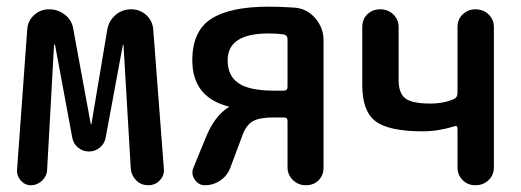

<svg xmlns="http://www.w3.org/2000/svg" viewBox="-20 -547 1540 567"><path d="M71.3 0Q53.7 0 41.5 -13.7Q29.3 -27.3 30.3 -44.9L60.5 -460.9Q62.5 -486.3 81.1 -502.9Q99.6 -519.5 125 -519.5Q151.4 -519.5 171.9 -503.4Q192.4 -487.3 196.3 -461.9L248 -180.7Q248 -179.7 249 -179.7Q250 -179.7 250 -180.7L296.9 -460Q301.8 -486.3 321.3 -502.9Q340.8 -519.5 367.2 -519.5Q393.6 -519.5 412.1 -502.4Q430.7 -485.4 432.6 -459L463.9 -48.8Q465.8 -29.3 452.1 -14.6Q438.5 0 418 0Q396.5 0 382.3 -14.2Q368.2 -28.3 366.2 -48.8L344.7 -414.1Q344.7 -415 343.8 -415Q342.8 -415 342.8 -414.1L292 -140.6Q289.1 -123 274.9 -111.3Q260.7 -99.6 242.7 -99.6Q224.6 -99.6 210.4 -111.3Q196.3 -123 193.4 -140.6L142.6 -414.1Q142.6 -415 140.6 -415Q139.6 -415 139.6 -414.1L119.1 -44.9Q118.2 -26.4 104 -13.2Q89.8 0 71.3 0Z M773.4 -448.2Q652.3 -448.2 652.3 -369.1Q652.3 -322.3 685.1 -300.8Q717.8 -279.3 788.1 -279.3H818.4Q829.1 -279.3 829.1 -291V-431.6Q829.1 -442.4 818.4 -445.3Q797.9 -448.2 773.4 -448.2ZM655.3 -232.4Q547.9 -259.8 547.9 -369.1Q547.9 -455.1 603.5 -491.2Q659.2 -527.3 773.4 -527.3Q810.5 -527.3 850.6 -524.4Q886.7 -521.5 911.1 -493.2Q935.5 -464.8 935.5 -427.7V-52.7Q935.5 -29.3 920.9 -14.6Q906.2 0 883.3 0Q860.4 0 844.7 -15.6Q829.1 -31.2 829.1 -52.7V-189.5Q829.1 -200.2 818.4 -200.2H788.1Q746.1 -200.2 726.6 -189Q707 -177.7 696.3 -148.4L660.2 -51.8Q651.4 -28.3 630.9 -14.2Q610.4 0 585 0Q566.4 0 555.2 -16.6Q543.9 -33.2 550.8 -50.8L588.9 -143.6Q614.3 -205.1 655.3 -230.5Q656.2 -230.5 656.2 -231.4Q656.2 -232.4 655.3 -232.4Z M1228.5 -159.2Q1127.9 -159.2 1088.9 -189Q1049.8 -218.8 1049.8 -295.9V-466.8Q1049.8 -490.2 1064.9 -504.9Q1080.1 -519.5 1103 -519.5Q1126 -519.5 1141.6 -504.4Q1157.2 -489.3 1157.2 -466.8V-310.5Q1157.2 -271.5 1177.2 -256.3Q1197.3 -241.2 1251 -241.2Q1291 -241.2 1321.3 -254.9Q1331.1 -259.8 1331.1 -272.5V-466.8Q1331.1 -490.2 1346.7 -504.9Q1362.3 -519.5 1383.8 -519.5Q1407.2 -519.5 1422.9 -504.4Q1438.5 -489.3 1438.5 -466.8V-52.7Q1438.5 -30.3 1422.9 -15.1Q1407.2 0 1383.8 0Q1361.3 0 1346.2 -15.1Q1331.1 -30.3 1331.1 -52.7V-167Q1331.1 -177.7 1320.3 -173.8Q1274.4 -159.2 1228.5 -159.2Z"/></svg>

Font: Rounded-X Mgen+ 1mn medium
Style: Regular
Weight: 500
Designer: [Source Han Sans]
Ryoko NISHIZUKA  (kana & ideographs); Paul D. Hunt (Latin, Greek & Cyrillic); Wenlong ZHANG  (bopomofo
Version: Version 1.059.20150602